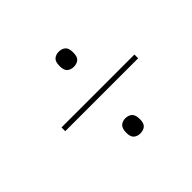

<svg xmlns="http://www.w3.org/2000/svg" viewBox="-108 -722 726 726"><g transform="rotate(-45 255.0 -358.5)"><path d="M274 -496Q259 -496 248.5 -504.5Q238 -513 238 -536Q238 -560 248.5 -568.5Q259 -577 274 -577Q290 -577 300.5 -568.5Q311 -560 311 -536Q311 -513 300.5 -504.5Q290 -496 274 -496ZM79 -347V-367H469V-347ZM274 -140Q259 -140 248.5 -148.5Q238 -157 238 -179Q238 -203 248.5 -212Q259 -221 274 -221Q290 -221 300.5 -212Q311 -203 311 -179Q311 -157 300.5 -148.5Q290 -140 274 -140Z"/></g></svg>

Font: Noto Serif Display SemiCondensed Medium
Style: Italic
Weight: 500
Width: 4
Italic angle: -12°
Designer: Monotype Design Team
Foundry: Monotype Imaging Inc.
Version: Version 2.009